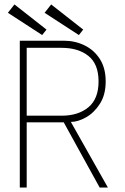

<svg xmlns="http://www.w3.org/2000/svg" viewBox="-20 -843 563 863"><path d="M69 -660H267Q317 -660 359.8 -639.2Q402.5 -618.5 428.8 -577.8Q455 -537 455 -477Q455 -417 429 -376.5Q403 -336 366.5 -315.5Q330 -295 298.5 -295L465 0H428L266.5 -293H100V0H69ZM100 -323H257Q332 -323 377.5 -361Q423 -399 423 -477Q423 -555 377.5 -591.5Q332 -628 257 -628H100ZM334.5 -685.5 180.5 -785.5 210 -823 354 -710ZM169.5 -685.5 15.5 -785.5 45 -823 189 -710Z"/></svg>

Font: League Spartan Thin
Style: Regular
Weight: 100
Foundry: The League of Moveable Type
Version: Version 2.002